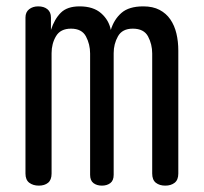

<svg xmlns="http://www.w3.org/2000/svg" viewBox="-20 -580 640 603"><path d="M102 3Q84 3 72 -6Q60 -15 60 -35V-525Q60 -542 71.5 -551Q83 -560 100 -560Q118 -560 129 -551Q140 -542 140 -525V-486Q151 -520 171 -540Q191 -560 230 -560Q273 -560 297.5 -538.5Q322 -517 328 -486Q338 -519 361.5 -539.5Q385 -560 430 -560Q460 -560 481 -549Q502 -538 515 -519Q528 -500 534 -475Q540 -450 540 -421V-35Q540 -15 528.5 -6Q517 3 499 3Q481 3 469.5 -6Q458 -15 458 -35V-412Q458 -441 445 -465.5Q432 -490 397 -490Q364 -490 350.5 -466Q337 -442 337 -413V-31Q337 -13 326.5 -5Q316 3 300 3Q284 3 273.5 -5Q263 -13 263 -31V-412Q263 -441 250 -465.5Q237 -490 203 -490Q170 -490 156 -466.5Q142 -443 142 -413V-35Q142 -15 131 -6Q120 3 102 3Z"/></svg>

Font: Maple Mono Normal NL Light
Style: Regular
Weight: 300
Monospace: yes
Designer: subframe7536
Version: Version 7.000